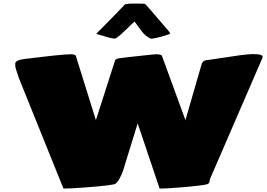

<svg xmlns="http://www.w3.org/2000/svg" viewBox="-20 -1031 1518 1093"><path d="M341.3 42.5 87.9 -585.4Q84 -599.1 77.1 -618.2Q70.3 -637.2 67.9 -648.4Q66.9 -654.3 66.9 -658.7Q66.9 -663.1 66.9 -668.5Q66.9 -688.5 117.2 -695.1Q167.5 -701.7 285.2 -714.8Q325.7 -718.8 349.1 -720.5Q372.6 -722.2 387.2 -722.2Q388.7 -722.2 399.4 -720.5Q410.2 -718.8 412.1 -711.9L525.9 -347.2L633.8 -683.1Q636.2 -689.9 639.9 -693.4Q643.6 -696.8 657.2 -699Q670.9 -701.2 702.6 -704.8Q734.4 -708.5 793.5 -714.8Q834 -718.8 848.4 -720.5Q862.8 -722.2 877.4 -722.2Q878.9 -722.2 889.6 -720.2Q900.4 -718.3 902.3 -711.9L1035.6 -347.2L1128.9 -669.4Q1133.3 -676.3 1136.7 -680.9Q1140.1 -685.5 1150.9 -687.5L1348.1 -716.8Q1371.1 -719.2 1388.2 -721.2Q1405.3 -723.1 1417.5 -723.1Q1450.7 -723.1 1462.9 -719Q1475.1 -714.8 1475.1 -707Q1475.1 -702.6 1472.2 -697.3L1185.5 -35.2Q1173.8 -11.2 1172.9 1.5Q1171.9 14.2 1158.2 18.1Q1146 21.5 1112.1 25.6Q1078.1 29.8 1035.2 33.7Q992.2 37.6 952.4 40Q912.6 42.5 888.7 42.5L763.7 -328.6L682.1 -64.5Q674.3 -38.1 659.2 -12Q644 14.2 630.4 18.1Q620.6 20.5 594.5 23.9Q568.4 27.3 533.2 30.5Q498 33.7 461.2 36.4Q424.3 39.1 392.3 40.8Q360.4 42.5 341.3 42.5ZM839.8 -810.5Q809.1 -823.2 787.6 -852.3Q766.1 -881.3 746.1 -908.2Q731.9 -896.5 710.7 -875.2Q689.5 -854 668.7 -835.2Q647.9 -816.4 634.3 -811Q622.6 -811 600.8 -816.9Q579.1 -822.8 558.3 -829.3Q537.6 -835.9 528.3 -837.9Q535.6 -847.2 545.2 -856.2Q554.7 -865.2 565.4 -876.5L626 -938Q643.1 -955.1 658.7 -971.7Q674.3 -988.3 690.9 -1005.9Q710.9 -1011.2 734.9 -1010.7Q758.8 -1010.3 778.3 -1010.3Q785.2 -1010.3 791.7 -1010.3Q798.3 -1010.3 804.7 -1009.3Q814.5 -1000.5 833.7 -978Q853 -955.6 874.8 -930.2Q896.5 -904.8 912.6 -886.2Q919.9 -877.9 932.1 -863.8Q944.3 -849.6 949.7 -839.8Q940.9 -835 917.7 -827.9Q894.5 -820.8 871.6 -815.7Q848.6 -810.5 839.8 -810.5Z"/></svg>

Font: Seymour One
Style: Regular
Weight: 400
Designer: Vernon Adams
Foundry: Vernon Adams
Version: Version 1.100; ttfautohint (v1.8.4.7-5d5b);gftools[0.9.33]